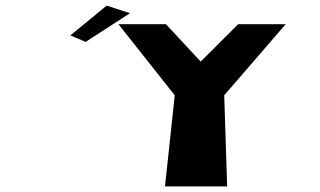

<svg xmlns="http://www.w3.org/2000/svg" viewBox="-20 -663 1137 683"><path d="M230.2 -537 284.7 -514 442.3 -616 359.4 -643ZM401.3 -577 601.6 -324 567 0H788L777.6 -324L996.3 -577H827.3L693.9 -444L570.3 -577Z"/></svg>

Font: Hussar Milosc
Style: Obl
Weight: 700
Foundry: Cannot Into Space Fonts
Version: Version 1.02